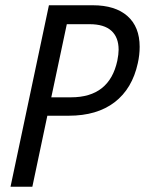

<svg xmlns="http://www.w3.org/2000/svg" viewBox="-20 -710 551 730"><path d="M166 -690H333Q418 -690 464.5 -649Q511 -608 511 -532Q511 -501 504 -470Q483 -373 416 -321.5Q349 -270 241 -270H160L103 0H20ZM250 -340Q396 -340 426 -479Q431 -504 431 -521Q431 -568 403.5 -593Q376 -618 321 -618H234L175 -340Z"/></svg>

Font: Decalotype
Style: Italic
Weight: 400
Italic angle: -12°
Designer: Alfredo Marco Pradil
Foundry: Alfredo Marco Pradil
Version: Version 1.0